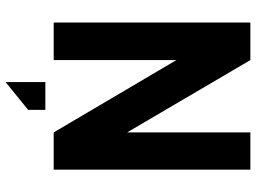

<svg xmlns="http://www.w3.org/2000/svg" viewBox="-132 -598 899 674"><g transform="rotate(90 317.0 -260.5)"><path d="M575.2 -690.4V0H444.3L190.4 -430.7V0H58.6V-690.4H190.4L444.3 -257.8V-690.4ZM267.6 29.3H365.2V89.8L267.6 168.9Z"/></g></svg>

Font: DINish
Style: Bold
Weight: 700
Designer: Bert Driehuis
Foundry: Playbeing
Version: Version 3.008; git-95204e4c-release